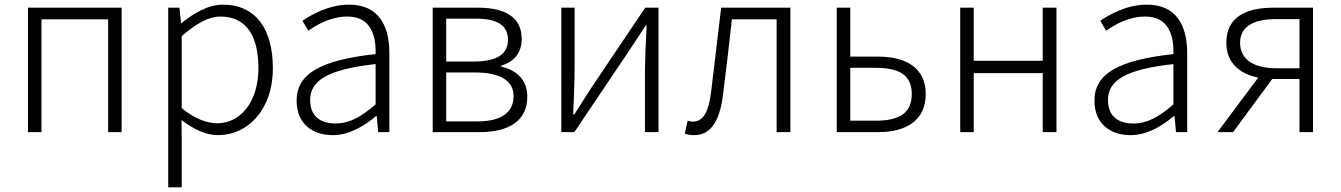

<svg xmlns="http://www.w3.org/2000/svg" viewBox="-20 -567 5755 824"><path d="M100 0H158V-484H444V0H502V-534H100Z M702 237H760V46L759 -52C813 -10 866 13 916 13C1041 13 1151 -93 1151 -275C1151 -440 1079 -547 937 -547C872 -547 810 -509 759 -468H757L750 -534H702ZM912 -38C872 -38 817 -55 760 -103V-412C822 -466 875 -496 926 -496C1044 -496 1089 -403 1089 -274C1089 -132 1014 -38 912 -38Z M1408 13C1477 13 1540 -24 1593 -68H1597L1603 0H1651V-338C1651 -456 1606 -547 1478 -547C1392 -547 1318 -505 1278 -478L1303 -435C1341 -462 1401 -496 1471 -496C1572 -496 1594 -414 1592 -335C1358 -309 1253 -252 1253 -135C1253 -35 1322 13 1408 13ZM1420 -37C1360 -37 1311 -64 1311 -138C1311 -219 1382 -269 1592 -292V-119C1530 -65 1479 -37 1420 -37Z M1837 0H2039C2163 0 2243 -48 2243 -152C2243 -231 2189 -268 2131 -281V-285C2182 -301 2219 -336 2219 -400C2219 -494 2147 -534 2031 -534H1837ZM1895 -303V-487H2022C2119 -487 2160 -455 2160 -396C2160 -339 2119 -303 2014 -303ZM1895 -46V-256H2020C2127 -256 2184 -220 2184 -155C2184 -84 2132 -46 2028 -46Z M2389 0H2445L2675 -342C2697 -375 2729 -424 2751 -457H2755C2752 -387 2748 -315 2748 -256V0H2806V-534H2749L2519 -192C2498 -159 2466 -110 2445 -76H2440C2443 -147 2446 -219 2446 -277V-534H2389Z M2960 13C3027 13 3069 -43 3083 -161C3097 -269 3109 -376 3121 -484H3313V0H3372V-534H3075C3061 -413 3046 -294 3032 -174C3022 -85 2996 -45 2954 -45C2945 -45 2938 -47 2931 -49L2919 6C2931 11 2942 13 2960 13Z M3571 0H3749C3874 0 3953 -54 3953 -164C3953 -271 3874 -324 3749 -324H3629V-534H3571ZM3629 -49V-276H3738C3843 -276 3893 -242 3893 -164C3893 -84 3843 -49 3738 -49Z M4101 0H4159V-253H4455V0H4514V-534H4455V-306H4159V-534H4101Z M4832 13C4901 13 4964 -24 5017 -68H5021L5027 0H5075V-338C5075 -456 5030 -547 4902 -547C4816 -547 4742 -505 4702 -478L4727 -435C4765 -462 4825 -496 4895 -496C4996 -496 5018 -414 5016 -335C4782 -309 4677 -252 4677 -135C4677 -35 4746 13 4832 13ZM4844 -37C4784 -37 4735 -64 4735 -138C4735 -219 4806 -269 5016 -292V-119C4954 -65 4903 -37 4844 -37Z M5458 -274C5362 -274 5302 -311 5302 -383C5302 -455 5362 -485 5458 -485H5557V-274ZM5205 0H5272L5440 -228H5441H5557V0H5615V-534H5445C5328 -534 5243 -494 5243 -384C5243 -295 5303 -249 5380 -234Z"/></svg>

Font: Noto Sans TC Light
Style: Regular
Weight: 300
Designer: Ryoko NISHIZUKA 西塚涼子 (kana, bopomofo & ideographs); Paul D. Hunt (Latin, Greek & Cyrillic); Sandoll Communications 산돌커뮤니
Foundry: Adobe
Version: Version 2.004;hotconv 1.0.118;makeotfexe 2.5.65603